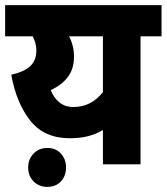

<svg xmlns="http://www.w3.org/2000/svg" viewBox="-20 -642 651 750"><path d="M611 -622V-500H529V0H382V-134Q353 -117 322 -109.5Q291 -102 252 -102Q153 -102 98.5 -170.5Q44 -239 24 -350Q76 -362 99 -384.5Q122 -407 122 -445Q122 -460 118 -474Q114 -488 108 -500H0V-622ZM178 -290Q190 -260 212 -242Q234 -224 267 -224Q336 -224 382 -282V-500H250Q259 -483 264 -463.5Q269 -444 269 -421Q269 -372 244.5 -340.5Q220 -309 178 -290ZM90 12Q90 -20 111 -42Q132 -64 165 -64Q198 -64 218 -42Q238 -20 238 12Q238 45 218 66.5Q198 88 165 88Q132 88 111 66.5Q90 45 90 12Z"/></svg>

Font: Noto Sans Devanagari UI SemiCondensed ExtraBold
Style: Regular
Weight: 800
Width: 4
Designer: Jelle Bosma - Monotype Design Team
Foundry: Monotype Imaging Inc.
Version: Version 2.004; ttfautohint (v1.8.4.7-5d5b)